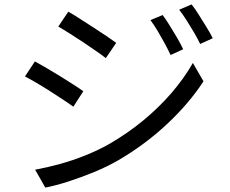

<svg xmlns="http://www.w3.org/2000/svg" viewBox="-20 -814 1040 869"><path d="M716 -746Q729 -729 746.5 -701Q764 -673 781 -644Q798 -615 809 -591L752 -565Q740 -591 725 -618.5Q710 -646 694 -673Q678 -700 661 -723ZM847 -794Q861 -777 878 -750Q895 -723 913 -694Q931 -665 943 -641L886 -615Q873 -642 857 -669Q841 -696 824.5 -722Q808 -748 791 -770ZM289 -761Q311 -749 341 -729.5Q371 -710 403 -689.5Q435 -669 462.5 -650.5Q490 -632 506 -620L459 -551Q441 -565 413.5 -584Q386 -603 355.5 -623.5Q325 -644 295.5 -662.5Q266 -681 244 -694ZM139 -46Q194 -56 252 -72Q310 -88 367 -111Q424 -134 474 -162Q557 -210 628 -268.5Q699 -327 756 -393Q813 -459 853 -529L901 -446Q836 -346 736 -252.5Q636 -159 516 -89Q466 -60 406.5 -35.5Q347 -11 289.5 7.5Q232 26 185 35ZM138 -536Q160 -524 191 -506Q222 -488 254 -468Q286 -448 313.5 -430.5Q341 -413 357 -401L312 -331Q293 -345 265.5 -363Q238 -381 207 -401Q176 -421 146 -438.5Q116 -456 93 -468Z"/></svg>

Font: Noto Sans JP Thin
Style: Regular
Weight: 400
Version: Version 2.004-H2;hotconv 1.0.118;makeotfexe 2.5.65603